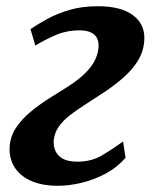

<svg xmlns="http://www.w3.org/2000/svg" viewBox="-20 -587 495 617"><path d="M166 10Q114.5 10 78.8 -6.2Q43 -22.5 25.8 -51.2Q8.5 -80 11 -116.5Q13.5 -149 31.2 -176Q49 -203 76 -225.8Q103 -248.5 134.2 -268.5Q165.5 -288.5 195.5 -307Q242.5 -336.5 268 -367.5Q293.5 -398.5 296.5 -434Q298 -453.5 291 -465.8Q284 -478 269.8 -483.8Q255.5 -489.5 235.5 -489.5Q193 -489.5 155.5 -472.8Q118 -456 93.5 -440.5L78 -493.5Q101 -509 131.8 -526Q162.5 -543 203 -555Q243.5 -567 294.5 -567Q371 -567 409.5 -536.5Q448 -506 443.5 -454.5Q440.5 -419 422 -390Q403.5 -361 375.2 -336.5Q347 -312 315.5 -291.2Q284 -270.5 254.5 -251.5Q226 -233.5 203.5 -215.8Q181 -198 168 -178.8Q155 -159.5 152.5 -135Q151.5 -118 158 -102.5Q164.5 -87 181.5 -77.2Q198.5 -67.5 228.5 -67.5Q272.5 -67.5 305.5 -86.5Q338.5 -105.5 375.5 -132.5L383.5 -80Q356.5 -49 319.8 -29.2Q283 -9.5 243 0.2Q203 10 166 10Z"/></svg>

Font: Merriweather 20pt
Style: Bold Italic
Weight: 700
Italic angle: -7.8°
Version: Version 2.101